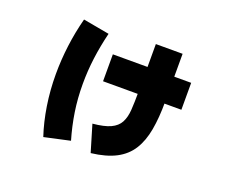

<svg xmlns="http://www.w3.org/2000/svg" viewBox="-110 -792 1221 1025"><g transform="rotate(20 500.0 -280.0)"><path d="M365 24 219 56Q194 -19 180.5 -105.5Q167 -192 167 -283Q167 -364 177.5 -446Q188 -528 209 -608L358 -581Q339 -503 329.5 -430Q320 -357 320 -283Q320 -201 331.5 -126Q343 -51 365 24ZM862 -486V-333H417V-486ZM486 50 441 -101Q506 -107 541.5 -123.5Q577 -140 592.5 -169Q608 -198 611 -241Q614 -284 614 -343V-616H766V-343Q766 -253 753.5 -183.5Q741 -114 710.5 -65.5Q680 -17 625.5 11.5Q571 40 486 50Z"/></g></svg>

Font: Murecho Thin Black
Style: Regular
Weight: 900
Version: Version 1.010